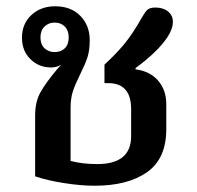

<svg xmlns="http://www.w3.org/2000/svg" viewBox="-20 -578 629 612"><path d="M92 -16V-210Q92 -253 108.5 -283Q125 -313 161 -356L175 -372Q162 -363 142 -363Q104 -363 77 -389.5Q50 -416 50 -458Q50 -502 80 -530Q110 -558 156 -558Q206 -558 236 -527.5Q266 -497 266 -450Q266 -417 258.5 -394.5Q251 -372 235 -340Q220 -310 212.5 -287.5Q205 -265 205 -234V-65Q243 -55 290 -55Q398 -55 398 -144V-230Q398 -313 325 -313H313V-372Q352 -408 378 -440Q404 -472 431 -520Q441 -538 449 -546Q457 -554 475 -554Q500 -554 515.5 -541.5Q531 -529 531 -509Q531 -486 514 -460Q483 -413 412 -361V-357Q458 -351 484 -321Q510 -291 510 -246V-166Q510 -72 448.5 -29Q387 14 282 14Q237 14 183.5 5.5Q130 -3 92 -16ZM199 -459Q199 -481 186.5 -493.5Q174 -506 154 -506Q135 -506 122 -493.5Q109 -481 109 -459Q109 -436 122 -424Q135 -412 154 -412Q174 -412 186.5 -424Q199 -436 199 -459Z"/></svg>

Font: Maitree SemiBold
Style: Regular
Weight: 600
Designer: CadsonDemak Team
Foundry: CadsonDemak
Version: Version 1.001